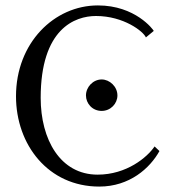

<svg xmlns="http://www.w3.org/2000/svg" viewBox="-20 -678 639 708"><path d="M355 -269C388 -269 413 -296 413 -326C413 -359 384 -385 355 -385C323 -385 297 -357 297 -326C297 -297 320 -269 355 -269ZM568 -121 550 -138C523 -98 447 -34 340 -34C202 -34 130 -164 130 -317C130 -572 256 -619 334 -619C436 -619 509 -562 518 -540L547 -564C545 -569 479 -658 341 -658C180 -658 39 -520 39 -323C39 -144 158 10 346 10C458 10 533 -58 568 -121Z"/></svg>

Font: Libertinus Serif
Style: Regular
Weight: 400
Designer: Philipp H. Poll
Foundry: Khaled Hosny
Version: Version 6.2